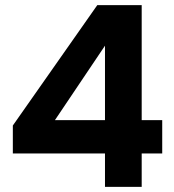

<svg xmlns="http://www.w3.org/2000/svg" viewBox="-20 -728 677 748"><path d="M389 0V-130H30V-239L359 -708H532V-260H612V-130H532V0ZM194 -260H389V-550Z"/></svg>

Font: Onest
Style: Bold
Weight: 700
Designer: Dmitri Voloshin, Andrey Kudryavtsev
Foundry: Dmitri Voloshin, Andrey Kudryavtsev
Version: Version 1.000;gftools[0.9.33]